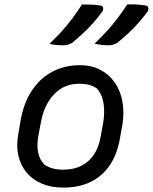

<svg xmlns="http://www.w3.org/2000/svg" viewBox="-20 -838 692 869"><path d="M351 -818Q377 -818 397 -817Q417 -816 436 -813Q446 -810 447 -801.5Q448 -793 442 -784Q423 -758 402 -734.5Q381 -711 358 -689.5Q335 -668 308 -645Q298 -639 288.5 -636Q279 -633 268 -633Q251 -633 234 -634.5Q217 -636 204 -640Q234 -668 259.5 -696.5Q285 -725 308 -755.5Q331 -786 351 -818ZM556 -818Q581 -819 601 -817.5Q621 -816 641 -813Q650 -810 651.5 -802Q653 -794 647 -784Q627 -758 606.5 -734.5Q586 -711 563 -689.5Q540 -668 512 -645Q502 -639 492.5 -636Q483 -633 472 -633Q455 -633 438.5 -635Q422 -637 408 -641Q438 -669 464 -697.5Q490 -726 512.5 -756Q535 -786 556 -818ZM342 -543Q393 -543 433 -522.5Q473 -502 499 -465Q525 -428 534 -379Q543 -330 534 -273L523 -213Q511 -141 477.5 -91Q444 -41 391 -15Q338 11 266 11Q211 11 169 -7Q127 -25 100 -57.5Q73 -90 63 -134.5Q53 -179 63 -232L73 -292Q87 -371 123.5 -427Q160 -483 216 -513Q272 -543 342 -543ZM338 -459Q293 -459 258 -438Q223 -417 199 -378Q175 -339 165 -284L154 -225Q146 -186 152 -151Q158 -116 182 -92Q199 -81 219.5 -75.5Q240 -70 265 -70Q314 -70 349 -88Q384 -106 405.5 -139Q427 -172 435 -217L446 -276Q455 -326 449 -368Q443 -410 418 -438Q404 -448 384.5 -453.5Q365 -459 338 -459Z"/></svg>

Font: Rec Mono Semicasual
Style: Italic
Weight: 400
Italic angle: -10°
Version: Version 1.085; ttfautohint (v1.8.4.7-5d5b)